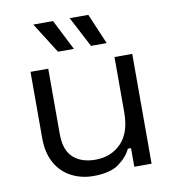

<svg xmlns="http://www.w3.org/2000/svg" viewBox="-79 -762 771 842"><g transform="rotate(-10 306.0 -341.0)"><path d="M270 9Q217 9 172.5 -14Q128 -37 102.5 -82.5Q77 -128 77 -193V-489H156V-199Q156 -126 192.5 -93Q229 -60 291 -60Q361 -60 406 -106Q451 -152 451 -243V-489H530V0H453V-83H439Q423 -48 384 -19.5Q345 9 270 9ZM211 -555 125 -691H213L282 -555ZM358 -555 287 -691H370L428 -555Z"/></g></svg>

Font: Space Grotesk
Style: Regular
Weight: 400
Designer: Florian Karsten
Foundry: Florian Karsten
Version: Version 2.000